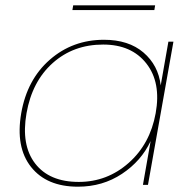

<svg xmlns="http://www.w3.org/2000/svg" viewBox="-20 -697 711 724"><path d="M60 -270Q82 -397 168 -472Q254 -547 372 -547Q465 -547 521 -499Q577 -451 586 -375L615 -540H634L538 0H519L548 -165Q513 -90 440 -41.5Q367 7 274 7Q156 7 97 -67.5Q38 -142 60 -270ZM369 -529Q257 -529 179 -459.5Q101 -390 80 -270Q59 -150 112.5 -80.5Q166 -11 277 -11Q384 -11 465 -82.5Q546 -154 567 -270Q588 -386 532 -457.5Q476 -529 369 -529ZM253 -659 256 -677H565L562 -659Z"/></svg>

Font: Poppins Thin
Style: Italic
Weight: 250
Italic angle: -10°
Designer: Ninad Kale (Devanagari), Jonny Pinhorn (Latin)
Foundry: Indian Type Foundry
Version: Version 3.200;PS 1.000;hotconv 16.6.54;makeotf.lib2.5.65590